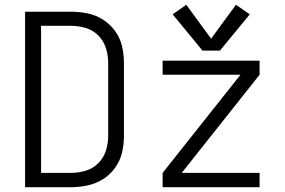

<svg xmlns="http://www.w3.org/2000/svg" viewBox="-20 -784 1192 804"><path d="M828 -572H901L1026 -724L968 -764L864 -622L760 -764L703 -724ZM85 0H276Q312 0 346.5 -7.5Q381 -15 411 -33.5Q441 -52 462 -81.5Q483 -111 491 -145Q499 -179 499 -215V-521Q499 -556 491 -590.5Q483 -625 462 -654Q441 -683 411 -702Q381 -721 346.5 -728Q312 -735 276 -735H85ZM276 -60H152V-676H276Q308 -676 338.5 -667Q369 -658 391.5 -635.5Q414 -613 423.5 -582.5Q433 -552 433 -521V-215Q433 -183 423.5 -153Q414 -123 391.5 -100.5Q369 -78 338.5 -69Q308 -60 276 -60ZM661 0H1067V-60H741L1067 -471V-530H661V-471H987L661 -60Z"/></svg>

Font: Iosevka Sparkle Light
Style: Regular
Weight: 300
Designer: Belleve Invis
Foundry: Belleve Invis
Version: Version 4.5.0; ttfautohint (v1.8.3)